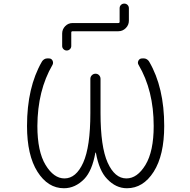

<svg xmlns="http://www.w3.org/2000/svg" viewBox="-20 -1089 1040 1051"><path d="M627.9 -962.9Q634.8 -962.9 634.8 -969.7V-1043.9Q634.8 -1054.7 642.1 -1062Q649.4 -1069.3 660.2 -1069.3Q670.9 -1069.3 678.2 -1062Q685.5 -1054.7 685.5 -1043.9V-975.6Q685.5 -952.1 668.5 -935.1Q651.4 -918 627.9 -918H377.9Q370.1 -918 370.1 -911.1V-836.9Q370.1 -827.1 362.8 -819.8Q355.5 -812.5 345.2 -812.5Q335 -812.5 327.6 -819.8Q320.3 -827.1 320.3 -836.9V-905.3Q320.3 -928.7 336.9 -945.8Q353.5 -962.9 377.9 -962.9ZM504.9 -252.9Q504.9 -253.9 503.9 -253.9Q502.9 -253.9 502 -252.9Q484.4 -154.3 441.4 -109.4Q391.6 -58.6 330.1 -58.6Q242.2 -58.6 185.1 -148.9Q127.9 -239.3 127.9 -399.4Q127.9 -610.4 209 -751Q215.8 -762.7 228.5 -767.6Q235.4 -769.5 243.2 -769.5Q248 -769.5 253.9 -768.6Q264.6 -765.6 268.6 -754.9Q272.5 -744.1 267.6 -734.4Q185.5 -593.8 184.6 -399.4Q184.6 -259.8 229.5 -186Q274.4 -112.3 333 -112.3Q396.5 -112.3 435.5 -198.7Q474.6 -285.2 474.6 -469.7V-657.2Q474.6 -668.9 482.9 -677.2Q491.2 -685.5 502.9 -685.5Q514.6 -685.5 522.5 -677.2Q530.3 -668.9 530.3 -657.2V-469.7Q530.3 -285.2 569.3 -198.7Q608.4 -112.3 671.9 -112.3Q731.4 -112.3 776.4 -186.5Q821.3 -260.7 821.3 -399.4Q821.3 -593.8 738.3 -734.4Q732.4 -744.1 736.8 -754.9Q741.2 -765.6 752 -768.6Q757.8 -769.5 763.7 -769.5Q770.5 -769.5 777.3 -767.6Q790 -762.7 796.9 -751Q878.9 -610.4 878.9 -399.4Q878.9 -239.3 821.3 -148.9Q763.7 -58.6 674.8 -58.6Q614.3 -58.6 566.4 -109.4Q522.5 -154.3 504.9 -252.9Z"/></svg>

Font: Rounded Mgen+ 2m light
Style: Regular
Weight: 200
Designer: [Source Han Sans]
Ryoko NISHIZUKA  (kana & ideographs); Paul D. Hunt (Latin, Greek & Cyrillic); Wenlong ZHANG  (bopomofo
Version: Version 1.059.20150602